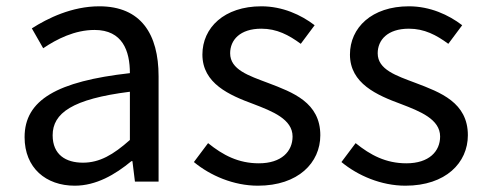

<svg xmlns="http://www.w3.org/2000/svg" viewBox="-20 -576 1540 609"><path d="M217 13C285 13 345 -22 397 -65H400L408 0H483V-334C483 -468 427 -556 295 -556C208 -556 131 -518 81 -486L117 -423C160 -452 217 -481 280 -481C369 -481 392 -414 392 -344C161 -318 58 -259 58 -141C58 -43 126 13 217 13ZM243 -60C189 -60 147 -85 147 -147C147 -217 209 -262 392 -285V-132C339 -85 296 -60 243 -60Z M798 13C926 13 996 -60 996 -147C996 -251 909 -283 830 -313C769 -336 710 -355 710 -407C710 -449 741 -485 809 -485C858 -485 896 -465 934 -437L978 -496C935 -529 876 -556 809 -556C691 -556 622 -488 622 -403C622 -311 708 -274 784 -246C844 -223 908 -198 908 -143C908 -96 873 -58 801 -58C736 -58 687 -84 640 -122L595 -62C647 -19 721 13 798 13Z M1266 13C1394 13 1464 -60 1464 -147C1464 -251 1377 -283 1298 -313C1237 -336 1178 -355 1178 -407C1178 -449 1209 -485 1277 -485C1326 -485 1364 -465 1402 -437L1446 -496C1403 -529 1344 -556 1277 -556C1159 -556 1090 -488 1090 -403C1090 -311 1176 -274 1252 -246C1312 -223 1376 -198 1376 -143C1376 -96 1341 -58 1269 -58C1204 -58 1155 -84 1108 -122L1063 -62C1115 -19 1189 13 1266 13Z"/></svg>

Font: Kinto Sans
Style: Regular
Weight: 400
Designer: Authors: Ryoko NISHIZUKA  (kana & ideographs); Paul D. Hunt (Latin, Greek & Cyrillic); Wenlong ZHANG  (bopomofo); Sandol
Foundry: Adobe Systems Incorporated, ookami Inc.
Version: Version 0.001